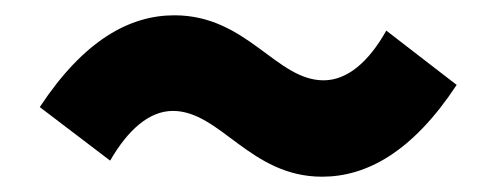

<svg xmlns="http://www.w3.org/2000/svg" viewBox="-20 -503 649 251"><path d="M401 -272C459 -272 519 -304 577 -392L485 -463C462 -422 434 -398 403 -398C341 -398 303 -483 208 -483C150 -483 90 -451 32 -363L124 -293C147 -333 175 -358 206 -358C268 -358 307 -272 401 -272Z"/></svg>

Font: Noto Sans CJK HK Black
Style: Regular
Weight: 900
Designer: Ryoko NISHIZUKA 西塚涼子 (kana, bopomofo & ideographs); Paul D. Hunt (Latin, Greek & Cyrillic); Sandoll Communications 산돌커뮤니
Foundry: Adobe
Version: Version 2.004;hotconv 1.0.118;makeotfexe 2.5.65603